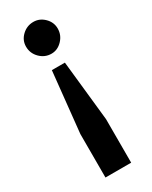

<svg xmlns="http://www.w3.org/2000/svg" viewBox="-193 -586 657 828"><g transform="rotate(-30 135.0 -172.5)"><path d="M165 -320.8 196.8 -21V195.8H68.8V-21L100.1 -320.8ZM54.2 -463.9Q54.2 -495.6 78.1 -518.3Q102.1 -541 134.8 -541Q165.5 -541 188.7 -518.1Q211.9 -495.1 211.9 -463.9Q211.9 -431.2 188.7 -407Q165.5 -382.8 134.8 -382.8Q102.1 -382.8 78.1 -406.7Q54.2 -430.7 54.2 -463.9Z"/></g></svg>

Font: Lumene Sans
Style: Bold
Weight: 600
Designer: Deni Anggara
Version: Version 1.003;Glyphs 3.1.2 (3151)